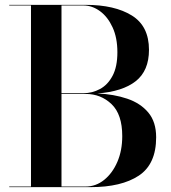

<svg xmlns="http://www.w3.org/2000/svg" viewBox="-20 -770 704 790"><path d="M353 0H18V-2.5H107.5V-747.5H18V-750H333Q452 -750 522.5 -706.2Q593 -662.5 593 -565Q593 -479 538.5 -436Q484 -393 380.5 -385.5Q448.5 -382.5 503.2 -364Q558 -345.5 590.2 -307Q622.5 -268.5 622.5 -205Q622.5 -94.5 551 -47.2Q479.5 0 353 0ZM323 -747.5H233V-386.5H323Q359.5 -386.5 391.5 -403.8Q423.5 -421 443.2 -458.2Q463 -495.5 463 -555Q463 -614.5 443.2 -657.5Q423.5 -700.5 391.5 -724Q359.5 -747.5 323 -747.5ZM332.5 -383.5H233V-2.5H332.5Q374.5 -2.5 408.5 -29.8Q442.5 -57 462.8 -103.8Q483 -150.5 483 -210Q483 -299.5 439 -341.5Q395 -383.5 332.5 -383.5Z"/></svg>

Font: Bodoni* 72pt Medium
Style: Regular
Weight: 500
Version: Version 2.3